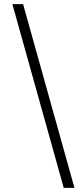

<svg xmlns="http://www.w3.org/2000/svg" viewBox="-20 -760 396 931"><path d="M289 151 40 -740H92L341 151Z"/></svg>

Font: IBM Plex Sans KR Light
Style: Regular
Weight: 300
Designer: Mike Abbink; Paul van der Laan; Pieter van Rosmalen; Wujin Sim; Chorong Kim; Dohee Lee;
Foundry: Sandoll Inc.
Version: Version 1.001